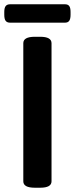

<svg xmlns="http://www.w3.org/2000/svg" viewBox="-34 -875 350 898"><path d="M75 -27V-673Q75 -703 129 -703H154Q207 -703 207 -673V-27Q207 3 154 3H129Q75 3 75 -27ZM-14 -806V-819Q-14 -838 -7.5 -846.5Q-1 -855 13 -855H270Q284 -855 290 -846.5Q296 -838 296 -819V-806Q296 -787 290 -778Q284 -769 270 -769H13Q-1 -769 -7.5 -777.5Q-14 -786 -14 -806Z"/></svg>

Font: Asap-SemiBold
Style: Regular
Weight: 600
Designer: Pablo Cosgaya
Foundry: Omnibus-Type
Version: Version 2.000; ttfautohint (v1.8)